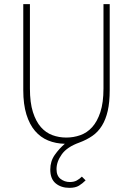

<svg xmlns="http://www.w3.org/2000/svg" viewBox="-20 -680 640 924"><path d="M314 224Q274 224 248 202.5Q222 181 222 136Q222 96 243.5 65.5Q265 35 292 12Q248 11 211.5 -4Q175 -19 148.5 -50Q122 -81 107 -129.5Q92 -178 92 -246V-660H124V-254Q124 -186 138.5 -140.5Q153 -95 177 -68Q201 -41 232.5 -29.5Q264 -18 299 -18Q334 -18 366.5 -29.5Q399 -41 423.5 -68Q448 -95 463 -140.5Q478 -186 478 -254V-660H508V-246Q508 -188 498.5 -146.5Q489 -105 470.5 -75Q452 -45 424.5 -26Q397 -7 362 6Q303 27 277.5 62.5Q252 98 252 134Q252 166 271.5 181Q291 196 316 196Q336 196 349.5 188.5Q363 181 374 170L392 188Q377 203 360 213.5Q343 224 314 224Z"/></svg>

Font: Source Code Pro ExtraLight
Style: Regular
Weight: 200
Monospace: yes
Designer: Paul D. Hunt, Teo Tuominen
Foundry: Adobe Systems Incorporated
Version: Version 2.030;PS 1.000;hotconv 16.6.51;makeotf.lib2.5.65220